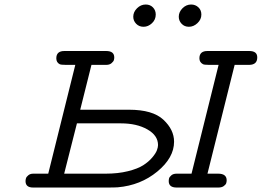

<svg xmlns="http://www.w3.org/2000/svg" viewBox="-20 -839 1171 859"><path d="M94.2 -28.8Q94.2 -34.7 96.2 -41.3Q98.1 -47.9 106.7 -54.9Q115.2 -62 128.9 -62H195.8L316.9 -548.8H273.9Q252.9 -548.8 247.1 -551.8Q231.9 -559.6 231.9 -578.1Q231.9 -611.3 269 -610.8H455.1Q491.2 -610.8 491.2 -582Q491.2 -576.2 489.5 -570.1Q487.8 -564 479 -556.4Q470.2 -548.8 456.1 -548.8H389.2L338.9 -348.1H557.1Q663.1 -348.1 710.9 -303.5Q758.8 -258.8 758.8 -205.1Q758.8 -133.3 683.8 -71.5Q608.9 -9.8 506.8 -1Q491.7 0 461.9 0H127.9Q94.2 0 94.2 -28.8ZM267.1 -62H452.1Q508.3 -62 552.2 -73Q596.2 -84 620.6 -99.6Q645 -115.2 660.9 -134Q676.8 -152.8 681.9 -166.5Q687 -180.2 687 -189.9Q687 -232.9 639.4 -260Q591.8 -287.1 521 -287.1H324.2ZM576.2 -764.2Q576.2 -785.2 593 -802Q609.9 -818.8 631.8 -818.8Q651.9 -818.8 664.3 -805.9Q676.8 -793 676.8 -773.9Q676.8 -751 659.9 -735.1Q643.1 -719.2 622.1 -719.2Q602.1 -719.2 589.1 -732.7Q576.2 -746.1 576.2 -764.2ZM734.9 -28.8Q734.9 -34.7 736.3 -40.8Q737.8 -46.9 746.3 -54.4Q754.9 -62 770 -62H836.9L958 -548.8H914.1Q894 -548.8 888.2 -551.8Q872.1 -560.5 872.1 -578.1Q872.1 -611.3 909.2 -610.8H1095.2Q1131.3 -610.8 1130.9 -582Q1130.9 -549.8 1096.2 -548.8H1029.8L908.2 -62H956.1Q994.1 -62 994.1 -32.2Q994.1 -26.4 992.2 -19.8Q990.2 -13.2 981.2 -6.6Q972.2 0 957 0H770Q734.9 0 734.9 -28.8ZM779.8 -764.2Q779.8 -785.2 796.4 -802Q813 -818.8 835 -818.8Q854 -818.8 867.4 -806.4Q880.9 -793.9 880.9 -773.9Q880.9 -752 863.5 -735.6Q846.2 -719.2 825.2 -719.2Q805.2 -719.2 792.5 -732.7Q779.8 -746.1 779.8 -764.2Z"/></svg>

Font: CMU Typewriter Text Variable Width
Style: Italic
Weight: 500
Italic angle: -14.04°
Version: Version 0.7.0